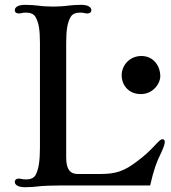

<svg xmlns="http://www.w3.org/2000/svg" viewBox="-20 -766 707 793"><path d="M41 -15.1C41 -4.9 50.8 7.3 84 7.3C103 7.3 126 5.4 137.7 3.9C152.8 1.5 200.2 0 231.9 0H600.1C615.2 -64.9 625 -93.3 648.4 -141.1C657.7 -161.6 660.6 -173.3 660.6 -180.2C660.6 -187.5 656.7 -190.9 651.4 -190.9C645.5 -190.9 640.6 -187.5 628.9 -175.3C594.2 -137.7 575.2 -121.6 547.4 -100.6C493.2 -58.6 458 -47.4 393.6 -47.4H300.8C271 -47.4 253.4 -64.9 253.4 -115.2V-589.4C253.4 -644.5 258.8 -673.3 272 -696.3C278.8 -708.5 293.9 -713.9 310.1 -713.9C317.9 -713.9 322.8 -713.4 326.7 -712.4C331.1 -711.4 335 -710.4 341.3 -710.4C351.6 -710.4 357.4 -715.8 357.4 -723.6C357.4 -733.9 347.7 -746.1 314.5 -746.1C295.4 -746.1 272.5 -744.1 260.7 -742.7C245.6 -740.2 215.8 -738.8 199.2 -738.8C182.6 -738.8 152.8 -740.2 137.7 -742.7C126 -744.1 103 -746.1 84 -746.1C50.8 -746.1 41 -733.9 41 -723.6C41 -715.8 46.9 -710.4 57.1 -710.4C63.5 -710.4 67.4 -711.4 71.8 -712.4C75.7 -713.4 80.6 -713.9 88.4 -713.9C104.5 -713.9 119.6 -708.5 126.5 -696.3C139.6 -673.3 145 -644.5 145 -589.4V-156.7C145 -101.6 139.6 -65.4 126.5 -42.5C119.6 -30.3 104.5 -24.9 88.4 -24.9C80.6 -24.9 75.7 -25.4 71.8 -26.4C67.4 -27.3 63.5 -28.3 57.1 -28.3C46.9 -28.3 41 -22.9 41 -15.1ZM482.4 -454.1C482.4 -420.4 506.3 -377.4 562 -377.4C610.4 -377.4 642.1 -418.9 642.1 -452.1C642.1 -489.7 616.7 -534.7 564 -534.7C515.1 -534.7 482.4 -496.1 482.4 -454.1Z"/></svg>

Font: Stoke
Style: Light
Weight: 300
Designer: Nicole Fally
Foundry: Nicole Fally
Version: Version 1.001